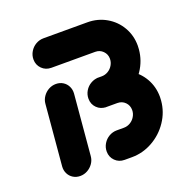

<svg xmlns="http://www.w3.org/2000/svg" viewBox="-100 -610 674 701"><g transform="rotate(-20 237.0 -259.5)"><path d="M96.3 0Q81.1 0 69.1 -7.4Q57 -14.8 50.7 -27.6Q44.4 -40.4 45.6 -55.6L66.3 -290.7Q67.4 -305.9 76.1 -318.7Q84.8 -331.5 98.1 -338.9Q111.5 -346.3 126.7 -346.3Q141.9 -346.3 153.9 -338.9Q165.9 -331.5 172.2 -318.7Q178.5 -305.9 177.4 -290.7L156.7 -55.6Q155.6 -40.4 146.9 -27.6Q138.1 -14.8 124.8 -7.4Q111.5 0 96.3 0ZM275.2 -315.2H323.7Q364.1 -315.2 397.2 -296.1Q430.4 -277 449.3 -244.3Q468.1 -211.5 468.1 -171.9Q468.1 -167.4 467.4 -157.8Q463.7 -114.8 439.4 -78.7Q415.2 -42.6 377.2 -21.3Q339.3 0 296.3 0H268.1Q246.3 0 231.7 -14.6Q217 -29.3 217 -50.7Q217 -67 225.4 -80.9Q233.7 -94.8 247.8 -103Q261.9 -111.1 277.8 -111.1H305.9Q319.3 -111.1 330.9 -118.1Q342.6 -125.2 349.4 -136.9Q356.3 -148.5 356.3 -161.9Q356.3 -179.6 344.3 -191.9Q332.2 -204.1 314.1 -204.1H265.6ZM220.4 -254.8Q220.4 -271.1 228.7 -285Q237 -298.9 251.1 -307Q265.2 -315.2 281.1 -315.2H294.1Q307 -315.2 318.7 -322Q330.4 -328.9 337.2 -340.6Q344.1 -352.2 344.1 -365.6Q344.1 -383 332 -395.2Q320 -407.4 302.2 -407.4H131.9Q110 -407.4 95.4 -422Q80.7 -436.7 80.7 -458.1Q80.7 -474.4 89.1 -488.3Q97.4 -502.2 111.5 -510.4Q125.6 -518.5 141.5 -518.5H311.9Q352.2 -518.5 385.2 -499.4Q418.1 -480.4 437 -447.8Q455.9 -415.2 455.9 -375.6Q455.9 -371.1 455.2 -361.5Q451.5 -318.5 427.2 -282.4Q403 -246.3 365 -225.2Q327 -204.1 284.4 -204.1H271.5Q249.6 -204.1 235 -218.7Q220.4 -233.3 220.4 -254.8Z"/></g></svg>

Font: 26F Galaxy Sans Black
Style: Italic
Weight: 900
Italic angle: -5°
Designer: C₂₉H₂₅N₃O₅
Version: Version 1.200